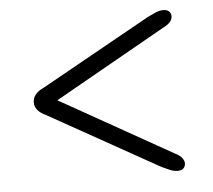

<svg xmlns="http://www.w3.org/2000/svg" viewBox="-40 -610 595 536"><g transform="rotate(-5 257.0 -342.0)"><path d="M112.5 -346V-338L433 -519Q446 -525.5 451.8 -532.8Q457.5 -540 457.5 -547Q458 -556 452.5 -561.5Q447 -567 435.5 -567Q425.5 -567 416 -563Q406.5 -559 392 -552L85 -380.5Q69.5 -373.5 61.5 -363.8Q53.5 -354 53.5 -342Q53.5 -329.5 61.5 -320Q69.5 -310.5 85 -303.5L393.5 -131Q407.5 -124.5 417.2 -120.5Q427 -116.5 437 -116.5Q448.5 -116.5 453.8 -122Q459 -127.5 459 -136.5Q459 -143 453.2 -150.8Q447.5 -158.5 435 -164.5Z"/></g></svg>

Font: Fraunces 10pt
Style: Regular
Weight: 400
Version: Version 1.000;[b76b70a41]